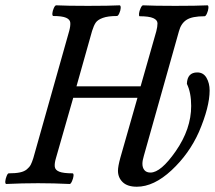

<svg xmlns="http://www.w3.org/2000/svg" viewBox="-26 -688 807 721"><path d="M-2.9 2.9Q-6.8 1.5 -6.1 -7.3Q-5.4 -16.1 -1.2 -26.6Q2.9 -37.1 6.8 -37.1Q32.2 -37.1 48.6 -40.5Q64.9 -43.9 74.7 -52Q84.5 -60.1 89.4 -69.3Q94.2 -78.6 99.1 -94.2L233.9 -571.8Q238.8 -589.8 238 -602.3Q237.3 -614.7 222.2 -621.3Q207 -627.9 173.8 -627.9Q169.9 -629.4 170.7 -638.2Q171.4 -647 176 -657.5Q180.7 -668 185.1 -668Q225.1 -666 304.2 -666Q383.8 -666 423.8 -668Q427.7 -666.5 427.2 -657.7Q426.8 -648.9 422.1 -638.4Q417.5 -627.9 413.1 -627.9Q379.4 -627.9 360.1 -620.8Q340.8 -613.8 333.5 -603Q326.2 -592.3 319.8 -571.8L261.2 -363.8H502L561 -570.8Q565.4 -587.9 565.4 -600.3Q565.4 -612.8 549.6 -619.9Q533.7 -627 498 -627Q495.1 -628.4 496.1 -637.5Q497.1 -646.5 502 -657.2Q506.8 -668 511.2 -668Q552.2 -666 631.8 -666Q711.9 -666 753.9 -668Q757.3 -666.5 756.6 -657.5Q755.9 -648.4 751.2 -637.7Q746.6 -627 742.2 -627Q695.3 -627 674.6 -613.5Q653.8 -600.1 646 -570.8L514.2 -103Q508.8 -85 508.8 -73.2Q508.8 -58.1 516.4 -49.1Q523.9 -40 539.1 -40Q578.1 -40 633.8 -120.1Q691.9 -203.6 691.9 -290Q691.9 -340.3 675.8 -373Q677.2 -416 714.8 -416Q737.8 -416 749.5 -395.8Q761.2 -375.5 761.2 -348.1Q761.2 -286.6 721.2 -192.9Q684.6 -110.4 618.2 -48.6Q551.8 13.2 487.8 13.2Q452.6 13.2 434.8 -3.9Q417 -21 417 -46.9Q417 -63 425.8 -95.2L490.2 -320.8H249L184.1 -94.2Q178.2 -74.7 179.7 -62Q181.2 -49.3 196.8 -43.2Q212.4 -37.1 247.1 -37.1Q251 -35.6 250 -26.9Q249 -18.1 244.4 -7.6Q239.7 2.9 235.8 2.9Q175.8 0 117.2 0Q57.1 0 -2.9 2.9Z"/></svg>

Font: Junicode SmCond Medium
Style: Italic
Weight: 500
Width: 4
Italic angle: -11°
Designer: Peter S. Baker
Version: Version 2.206